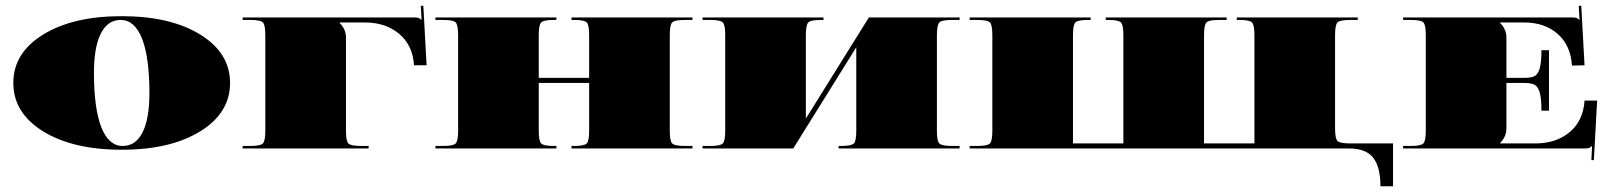

<svg xmlns="http://www.w3.org/2000/svg" viewBox="-20 -515 5586 666"><path d="M129.6 -59.4Q26.2 -123.3 26.2 -227.3Q26.2 -331.3 129.6 -395.1Q233 -458.9 402.1 -458.9Q571.2 -458.9 674.6 -395.1Q778 -331.3 778 -227.3Q778 -123.3 674.6 -59.4Q571.2 4.4 402.1 4.4Q233 4.4 129.6 -59.4ZM398.6 -445.8Q353.6 -445.8 329.8 -398.8Q305.9 -351.8 305.9 -262.2Q305.9 -138.5 331.5 -73.6Q357.1 -8.7 405.6 -8.7Q450.6 -8.7 474.4 -55.7Q498.3 -102.7 498.3 -192.3Q498.3 -316 472.7 -380.9Q447.1 -445.8 398.6 -445.8Z M1180.1 -384.6V-61.2Q1180.1 -25.8 1188.6 -17.3Q1197.1 -8.7 1232.5 -8.7H1258.7V0H821.7V-8.7H847.9Q883.3 -8.7 891.8 -17.3Q900.3 -25.8 900.3 -61.2V-393.4Q900.3 -428.8 891.8 -437.3Q883.3 -445.8 847.9 -445.8H821.7V-454.5H1415.6Q1427 -454.5 1431.8 -452.8Q1436.6 -451 1441.9 -445.8H1442.3L1439.7 -494.8L1448.4 -495.2L1459.8 -288.5H1416.1Q1411.7 -358 1364.7 -397.5Q1317.7 -437.1 1245.6 -437.1H1158.2V-435.3Q1180.1 -413.5 1180.1 -384.6Z M1490.4 -454.5H1910V-445.8H1901.2Q1865.8 -445.8 1857.3 -437.3Q1848.8 -428.8 1848.8 -393.4V-244.8H2023.6V-393.4Q2023.6 -428.8 2015.1 -437.3Q2006.6 -445.8 1971.2 -445.8H1962.4V-454.5H2382V-445.8H2355.8Q2320.4 -445.8 2311.8 -437.3Q2303.3 -428.8 2303.3 -393.4V-61.2Q2303.3 -25.8 2311.8 -17.3Q2320.4 -8.7 2355.8 -8.7H2382V0H1962.4V-8.7H1971.2Q2006.6 -8.7 2015.1 -17.3Q2023.6 -25.8 2023.6 -61.2V-227.3H1848.8V-61.2Q1848.8 -25.8 1857.3 -17.3Q1865.8 -8.7 1901.2 -8.7H1910V0H1490.4V-8.7H1516.6Q1552 -8.7 1560.5 -17.3Q1569.1 -25.8 1569.1 -61.2V-393.4Q1569.1 -428.8 1560.5 -437.3Q1552 -445.8 1516.6 -445.8H1490.4Z M2417 -454.5H2836.5V-445.8H2827.8Q2792.4 -445.8 2783.9 -437.3Q2775.3 -428.8 2775.3 -393.4V-103.6L2993.9 -454.5H3308.6V-445.8H3282.3Q3246.9 -445.8 3238.4 -437.3Q3229.9 -428.8 3229.9 -393.4V-61.2Q3229.9 -25.8 3238.4 -17.3Q3246.9 -8.7 3282.3 -8.7H3308.6V0H2889V-8.7H2897.7Q2933.1 -8.7 2941.7 -17.3Q2950.2 -25.8 2950.2 -61.2V-351L2731.6 0H2417V-8.7H2443.2Q2478.6 -8.7 2487.1 -17.3Q2495.6 -25.8 2495.6 -61.2V-393.4Q2495.6 -428.8 2487.1 -437.3Q2478.6 -445.8 2443.2 -445.8H2417Z M4812.1 -17.5V131.1H4768.4Q4768.4 64.7 4743.4 32.3Q4718.5 0 4658.7 0H3343.5V-8.7H3369.8Q3405.2 -8.7 3413.7 -17.3Q3422.2 -25.8 3422.2 -61.2V-393.4Q3422.2 -428.8 3413.7 -437.3Q3405.2 -445.8 3369.8 -445.8H3343.5V-454.5H3763.1V-445.8H3754.4Q3719 -445.8 3710.4 -437.3Q3701.9 -428.8 3701.9 -393.4V-17.5H3876.7V-393.4Q3876.7 -428.8 3868.2 -437.3Q3859.7 -445.8 3824.3 -445.8H3815.6V-454.5H4235.1V-445.8H4208.9Q4173.5 -445.8 4165 -437.3Q4156.5 -428.8 4156.5 -393.4V-17.5H4331.3V-393.4Q4331.3 -428.8 4322.8 -437.3Q4314.2 -445.8 4278.8 -445.8H4270.1V-454.5H4689.7V-445.8H4663.5Q4628.1 -445.8 4619.5 -437.3Q4611 -428.8 4611 -393.4V-69.9Q4611 -34.5 4619.5 -26Q4628.1 -17.5 4663.5 -17.5Z M4847 -454.5H5432.3Q5443.6 -454.5 5448.4 -452.8Q5453.2 -451 5458.5 -445.8H5458.9L5456.3 -494.8L5465 -495.2L5476.4 -288.5L5432.7 -287.6Q5428.3 -357.5 5383.3 -397.3Q5338.3 -437.1 5266.6 -437.1H5183.6V-435.3Q5205.4 -413.5 5205.4 -384.6V-244.8H5265.7Q5291.1 -244.8 5302.9 -250.9Q5314.7 -257 5320.8 -277.5Q5326.9 -298.1 5326.9 -340.9H5353.1V-131.1H5326.9Q5326.9 -174 5320.8 -194.5Q5314.7 -215 5302.9 -221.2Q5291.1 -227.3 5265.7 -227.3H5205.4V-69.9Q5205.4 -41.1 5183.6 -19.2V-17.5H5305.9Q5378.1 -17.5 5425 -57Q5472 -96.6 5476.4 -166.1H5520.1L5508.7 40.6L5500 40.2L5502.6 -8.7H5502.2Q5496.9 -3.5 5492.1 -1.7Q5487.3 0 5476 0H4847V-8.7H4873.3Q4908.7 -8.7 4917.2 -17.3Q4925.7 -25.8 4925.7 -61.2V-393.4Q4925.7 -428.8 4917.2 -437.3Q4908.7 -445.8 4873.3 -445.8H4847Z"/></svg>

Font: FoglihtenBlackPcs
Style: BlackPcs
Weight: 900
Version: Version 0.75